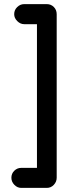

<svg xmlns="http://www.w3.org/2000/svg" viewBox="-20 -792 375 931"><path d="M83 119.1Q64 119.1 49.6 104.2Q35.2 89.4 35.2 69.8Q35.2 49.8 49.3 35.9Q63.5 22 83 22H159.2V-674.8H97.2Q78.6 -674.8 63.7 -689.7Q48.8 -704.6 48.8 -723.1Q48.8 -743.7 63.5 -757.8Q78.1 -772 97.2 -772H207Q227.1 -772 241 -758.1Q254.9 -744.1 254.9 -723.1V69.8Q254.9 89.4 241 104.2Q227.1 119.1 207 119.1Z"/></svg>

Font: Comic Neue
Style: Bold
Weight: 700
Designer: Craig Rozynski
Foundry: Craig Rozynski
Version: Version 2.003;hotconv 1.0.109;makeotfexe 2.5.65596